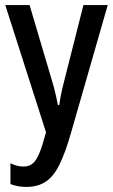

<svg xmlns="http://www.w3.org/2000/svg" viewBox="-20 -734 449 764"><path d="M408.7 -713.9 262.2 -204.1Q239.7 -125.5 216.3 -78.4Q192.9 -31.2 161.4 -10.7Q129.9 9.8 84 9.8Q66.4 9.8 51 6.8Q35.6 3.9 21.5 -1.5V-84.5Q34.7 -77.6 47.6 -74.5Q60.5 -71.3 73.7 -71.3Q95.7 -71.3 110.1 -83.3Q124.5 -95.2 136.7 -124.8Q148.9 -154.3 163.1 -207.5L1 -713.9H97.7L186.5 -414.1Q190.9 -400.4 194.8 -385.5Q198.7 -370.6 202.6 -353.5Q206.5 -336.4 210.4 -315.9H215.8Q218.3 -334.5 221.2 -349.9Q224.1 -365.2 227.5 -379.9Q231 -394.5 234.9 -409.7L312 -713.9Z"/></svg>

Font: Open Sans Condensed Medium
Style: Regular
Weight: 500
Width: 3
Designer: Monotype Design Team
Foundry: Monotype Imaging Inc.
Version: Version 3.000